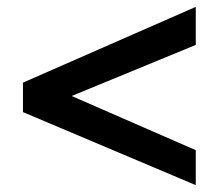

<svg xmlns="http://www.w3.org/2000/svg" viewBox="-20 -540 638 560"><path d="M47 -299 551 -520V-409L189 -260L551 -102V0L47 -213Z"/></svg>

Font: CAT Schmalfette Thannhaeuser
Style: Regular
Weight: 700
Designer: Peter Wiegel nach Herbert Thanhaeuser 1939/40
Foundry: CAT-Fonts, Peter Wiegel
Version: Version 1.000